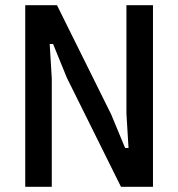

<svg xmlns="http://www.w3.org/2000/svg" viewBox="-20 -718 685 738"><path d="M237 -419 184 -549H171L179 -417V0H77V-698H199L407 -279L461 -149H474L466 -281V-698H568V0H445Z"/></svg>

Font: IBM Plex Sans Condensed Medium
Style: Regular
Weight: 500
Width: 3
Designer: Mike Abbink, Paul van der Laan, Pieter van Rosmalen
Foundry: Bold Monday
Version: Version 1.3